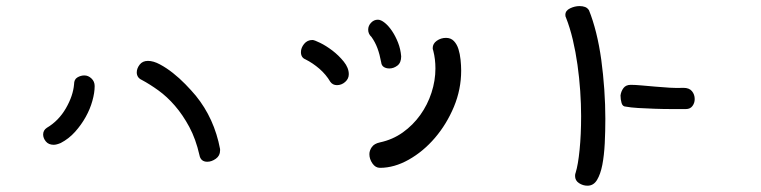

<svg xmlns="http://www.w3.org/2000/svg" viewBox="-20 -585 2454 619"><path d="M437.5 -327.1Q428.7 -331.1 424.8 -337.4Q420.9 -343.8 420.9 -351.6Q420.9 -364.3 430.2 -376.5Q439.5 -388.7 457 -388.7Q474.6 -388.7 495.6 -377.4Q516.6 -366.2 537.6 -349.6Q558.6 -333 577.6 -313.5Q596.7 -293.9 611.3 -276.4Q670.9 -203.1 689.5 -104.5V-99.6Q689.5 -83 675.8 -73.2Q662.1 -63.5 648.4 -63.5Q627 -63.5 623 -85Q611.3 -136.7 590.3 -175.8Q569.3 -214.8 543.9 -244.1Q518.6 -273.4 490.7 -293.5Q462.9 -313.5 437.5 -327.1ZM218.8 -313.5Q218.8 -329.1 229.5 -335.4Q240.2 -341.8 252 -341.8Q264.6 -341.8 274.9 -332Q285.2 -322.3 285.2 -307.6Q285.2 -286.1 277.8 -259.8Q270.5 -233.4 256.3 -208Q242.2 -182.6 222.2 -160.2Q202.1 -137.7 175.8 -124Q162.1 -118.2 153.3 -118.2Q136.7 -118.2 127.9 -128.9Q119.1 -139.6 119.1 -151.4Q119.1 -165 130.9 -172.9Q168.9 -195.3 192.4 -235.8Q215.8 -276.4 218.8 -313.5Z M1377 -420.9Q1375 -426.8 1375 -429.7Q1375 -444.3 1388.2 -453.6Q1401.4 -462.9 1418 -462.9Q1433.6 -462.9 1443.4 -452.6Q1453.1 -442.4 1458 -426.8Q1462.9 -411.1 1464.8 -392.6Q1466.8 -374 1466.8 -357.4Q1466.8 -296.9 1443.4 -240.7Q1419.9 -184.6 1382.3 -140.6Q1344.7 -96.7 1297.9 -70.3Q1251 -43.9 1205.1 -43.9Q1190.4 -43.9 1180.7 -58.1Q1170.9 -72.3 1170.9 -87.9Q1170.9 -99.6 1178.7 -110.8Q1186.5 -122.1 1205.1 -126Q1246.1 -134.8 1278.8 -158.2Q1311.5 -181.6 1335 -214.4Q1358.4 -247.1 1371.1 -286.1Q1383.8 -325.2 1383.8 -364.3Q1383.8 -394.5 1377 -420.9ZM964.8 -393.6Q950.2 -399.4 950.2 -417Q950.2 -430.7 960.4 -443.4Q970.7 -456.1 987.3 -456.1Q993.2 -456.1 1012.2 -446.8Q1031.2 -437.5 1051.8 -421.9Q1072.3 -406.2 1088.4 -386.2Q1104.5 -366.2 1104.5 -345.7Q1104.5 -331.1 1092.8 -320.8Q1081.1 -310.5 1066.4 -310.5Q1052.7 -310.5 1044.9 -321.3Q1031.2 -344.7 1009.8 -363.3Q988.3 -381.8 964.8 -393.6ZM1177.7 -465.8Q1167 -475.6 1167 -489.3Q1167 -502 1176.3 -511.7Q1185.5 -521.5 1198.2 -521.5Q1208 -521.5 1220.2 -511.7Q1232.4 -502 1243.7 -485.4Q1254.9 -468.8 1263.2 -447.8Q1271.5 -426.8 1273.4 -403.3Q1273.4 -382.8 1261.2 -373.5Q1249 -364.3 1235.4 -364.3Q1224.6 -364.3 1217.3 -369.1Q1210 -374 1209 -383.8Q1204.1 -410.2 1196.8 -429.7Q1189.5 -449.2 1177.7 -465.8Z M1804.7 -528.3Q1802.7 -531.2 1802.7 -537.1Q1802.7 -550.8 1817.9 -558.1Q1833 -565.4 1848.6 -565.4Q1858.4 -565.4 1866.2 -562.5Q1874 -559.6 1878.9 -551.8Q1891.6 -520.5 1901.9 -479.5Q1912.1 -438.5 1918.5 -392.1Q1924.8 -345.7 1928.2 -296.9Q1931.6 -248 1931.6 -202.1Q1931.6 -162.1 1929.7 -123Q1927.7 -84 1921.9 -53.7Q1916 -23.4 1904.8 -4.9Q1893.6 13.7 1874 13.7Q1859.4 13.7 1846.7 5.4Q1834 -2.9 1834 -17.6Q1834 -24.4 1835.9 -28.3Q1843.8 -53.7 1848.6 -102.1Q1853.5 -150.4 1853.5 -210.9Q1853.5 -249 1850.6 -291.5Q1847.7 -334 1841.8 -376Q1835.9 -418 1826.7 -457Q1817.4 -496.1 1804.7 -528.3ZM1998 -241.2Q1987.3 -241.2 1983.9 -252.9Q1980.5 -264.6 1980.5 -277.3Q1982.4 -291 1990.2 -301.3Q1998 -311.5 2013.7 -311.5Q2027.3 -311.5 2048.3 -309.6Q2069.3 -307.6 2092.8 -305.7Q2116.2 -303.7 2139.6 -302.2Q2163.1 -300.8 2183.6 -301.8Q2202.1 -301.8 2210.9 -291Q2219.7 -280.3 2219.7 -265.6Q2219.7 -252.9 2212.4 -243.2Q2205.1 -233.4 2191.4 -233.4Q2171.9 -233.4 2145 -233.4Q2118.2 -233.4 2090.3 -234.4Q2062.5 -235.4 2037.6 -236.8Q2012.7 -238.3 1998 -241.2Z"/></svg>

Font: Gamja Flower
Style: Regular
Weight: 400
Designer: YoonDesign Inc.
Foundry: YoonDesign Inc.
Version: Version 3.00;build 20171102